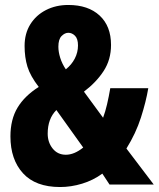

<svg xmlns="http://www.w3.org/2000/svg" viewBox="-20 -836 639 773"><path d="M255 -816Q335 -816 381 -773.5Q427 -731 427 -655Q427 -596 397.5 -550.5Q368 -505 318 -467L395 -362Q404 -386 411 -416Q418 -446 424 -481H577Q568 -427 547.5 -363Q527 -299 489 -238L599 -93H421L392 -137Q355 -110 310.5 -96.5Q266 -83 222 -83Q123 -83 72.5 -138.5Q22 -194 22 -287Q22 -355 50.5 -402.5Q79 -450 136 -486Q102 -530 90.5 -567.5Q79 -605 79 -651Q79 -701 102 -738Q125 -775 165 -795.5Q205 -816 255 -816ZM255 -704Q241 -704 228 -691Q215 -678 215 -648Q215 -627 222.5 -603Q230 -579 245 -557Q268 -575 281 -600Q294 -625 294 -653Q294 -680 282 -692Q270 -704 255 -704ZM207 -393Q172 -358 172 -298Q172 -263 192 -238Q212 -213 245 -213Q279 -213 315 -242Z"/></svg>

Font: Noto Sans Kannada UI ExtraCondensed ExtraBold
Style: Regular
Weight: 800
Width: 2
Designer: Jelle Bosma - Monotype Design Team
Foundry: Monotype Imaging Inc.
Version: Version 2.005; ttfautohint (v1.8.4.7-5d5b)